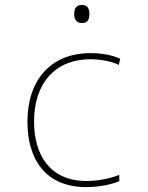

<svg xmlns="http://www.w3.org/2000/svg" viewBox="-20 -754 603 784"><path d="M315 -660C341 -660 345 -679 345 -697C345 -716 339 -734 315 -734C289 -734 283 -716 283 -697C283 -677 290 -660 315 -660ZM332 10C385 10 436 -1 467 -14V-40C431 -25 379 -15 333 -15C182 -15 119 -124 119 -258C119 -414 206 -512 348 -512C385 -512 429 -506 465 -489L471 -514C436 -530 395 -537 349 -537C188 -537 92 -428 92 -257C92 -105 165 10 332 10Z"/></svg>

Font: Noto Sans Mono SemiCondensed Thin
Style: Regular
Weight: 100
Width: 4
Designer: Monotype Design Team
Foundry: Monotype Imaging Inc.
Version: Version 2.014